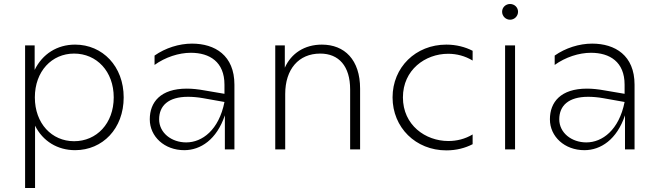

<svg xmlns="http://www.w3.org/2000/svg" viewBox="-20 -750 3305 964"><path d="M357 -526C267 -526 193 -479 154 -399V-522H106V194H156V-119C195 -41 269 4 357 4C495 4 601 -104 601 -261C601 -417 495 -526 357 -526ZM352 -481C465 -481 551 -392 551 -261C551 -130 465 -41 352 -41C240 -41 155 -130 155 -261C155 -392 240 -481 352 -481Z M1109 0H1157V-325C1157 -472 1059 -531 944 -531C879 -531 810 -509 756 -471V-424C810 -463 878 -485 938 -485C1033 -485 1107 -439 1107 -325V-279L1007 -296C974 -302 945 -305 918 -305C786 -305 732 -237 732 -151C732 -64 806 4 905 4C987 4 1068 -49 1109 -171ZM779 -151C779 -219 825 -264 924 -264C946 -264 972 -262 1000 -257L1107 -238C1079 -97 995 -35 915 -35C841 -35 779 -83 779 -151Z M1596 -526C1509 -526 1442 -482 1410 -410V-522H1362V0H1412V-278C1412 -402 1479 -481 1588 -481C1681 -481 1738 -418 1738 -301V0H1788V-305C1788 -450 1710 -526 1596 -526Z M2221 5C2272 5 2316 -7 2353 -26V-75C2315 -52 2273 -42 2231 -42C2116 -42 2003 -122 2003 -261C2003 -399 2115 -480 2230 -480C2273 -480 2315 -469 2353 -446V-495C2316 -514 2271 -526 2221 -526C2067 -526 1951 -412 1951 -261C1951 -110 2067 5 2221 5Z M2516 0H2566V-522H2516ZM2541 -651C2563 -651 2581 -669 2581 -691C2581 -713 2563 -730 2541 -730C2519 -730 2501 -713 2501 -691C2501 -669 2519 -651 2541 -651Z M3118 0H3166V-325C3166 -472 3068 -531 2953 -531C2888 -531 2819 -509 2765 -471V-424C2819 -463 2887 -485 2947 -485C3042 -485 3116 -439 3116 -325V-279L3016 -296C2983 -302 2954 -305 2927 -305C2795 -305 2741 -237 2741 -151C2741 -64 2815 4 2914 4C2996 4 3077 -49 3118 -171ZM2788 -151C2788 -219 2834 -264 2933 -264C2955 -264 2981 -262 3009 -257L3116 -238C3088 -97 3004 -35 2924 -35C2850 -35 2788 -83 2788 -151Z"/></svg>

Font: Chess Sans Light
Style: Regular
Weight: 300
Designer: Wolf Bōese
Foundry: Wolf Bōese
Version: Version 7.223;Glyphs 3.3 (3306)